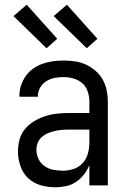

<svg xmlns="http://www.w3.org/2000/svg" viewBox="-20 -784 540 812"><path d="M214 8Q183 8 152.5 -0.5Q122 -9 99.5 -30Q77 -51 66.5 -81.5Q56 -112 56 -143Q56 -168 62.5 -193Q69 -218 85 -237.5Q101 -257 123 -270.5Q145 -284 169 -292Q193 -300 218 -303Q243 -306 269 -306H358V-355Q358 -376 351 -397Q344 -418 328 -432Q312 -446 291 -452Q270 -458 249 -458Q230 -458 211 -454.5Q192 -451 175.5 -440.5Q159 -430 149.5 -413Q140 -396 140 -377V-375H62V-378Q62 -401 69 -422.5Q76 -444 89 -462.5Q102 -481 120.5 -494Q139 -507 160.5 -514.5Q182 -522 204 -525Q226 -528 249 -528Q273 -528 297 -524.5Q321 -521 343 -511Q365 -501 383.5 -485Q402 -469 414 -448Q426 -427 431 -403Q436 -379 436 -355V0H358V-86Q350 -65 335.5 -46.5Q321 -28 302 -15Q283 -2 260 3Q237 8 214 8ZM246 -62Q269 -62 291.5 -69.5Q314 -77 329.5 -94Q345 -111 351.5 -134Q358 -157 358 -180V-236H269Q254 -236 239 -234.5Q224 -233 209.5 -229.5Q195 -226 181 -220Q167 -214 156 -204Q145 -194 139.5 -179.5Q134 -165 134 -150Q134 -130 143 -111.5Q152 -93 168.5 -81.5Q185 -70 205 -66Q225 -62 246 -62ZM347 -580 207 -716 263 -764 392 -620ZM177 -580 37 -716 93 -764 222 -620Z"/></svg>

Font: Iosevka Custom
Style: Regular
Weight: 400
Monospace: yes
Designer: Belleve Invis
Foundry: Belleve Invis
Version: Version 32.5.0; ttfautohint (v1.8.4)